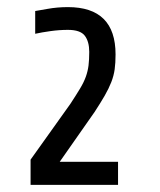

<svg xmlns="http://www.w3.org/2000/svg" viewBox="-20 -725 450 540"><path d="M66 -205V-276L178 -433Q195 -459 205.5 -476.5Q216 -494 221.5 -509.5Q227 -525 229 -541Q231 -557 231 -579Q231 -608 218.5 -624.5Q206 -641 171 -641Q147 -641 122 -637.5Q97 -634 79 -630V-694Q86 -695 113.5 -700Q141 -705 171 -705Q305 -705 305 -572Q305 -548 302.5 -530Q300 -512 293 -494Q286 -476 274.5 -456Q263 -436 246 -410L148 -270H312V-205Z"/></svg>

Font: Share
Style: Regular
Weight: 400
Designer: Ralph du Carrois
Version: Version 1.001